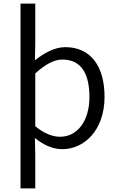

<svg xmlns="http://www.w3.org/2000/svg" viewBox="-20 -816 655 1067"><path d="M94 231H176V45L174 -49C224 -9 274 13 326 13C450 13 561 -94 561 -278C561 -445 486 -554 343 -554C282 -554 224 -520 174 -481L176 -577V-796H94ZM314 -56C277 -56 227 -71 176 -115V-408C231 -458 280 -485 327 -485C435 -485 477 -401 477 -277C477 -141 408 -56 314 -56Z"/></svg>

Font: Noto Sans JP DemiLight
Style: Regular
Weight: 350
Designer: Ryoko NISHIZUKA 西塚涼子 (kana, bopomofo & ideographs); Paul D. Hunt (Latin, Greek & Cyrillic); Sandoll Communications 산돌커뮤니
Foundry: Adobe
Version: Version 2.004;hotconv 1.0.118;makeotfexe 2.5.65603